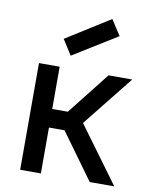

<svg xmlns="http://www.w3.org/2000/svg" viewBox="-85 -823 701 886"><g transform="rotate(10 265.5 -379.5)"><path d="M168 -302H241L397 -500H508L319 -263L512 0H397L241 -215H168V0H71V-500H168ZM416 -687 369 -759 164 -630 209 -559Z"/></g></svg>

Font: NT Somic Medium
Style: Regular
Weight: 500
Designer: Ravid Balaliev — lead type designer, mastering
Michael Voronin — secret advisor, marketing
Ivan Kovalenko — best boy
Foundry: NT Type
Version: Version 0.7